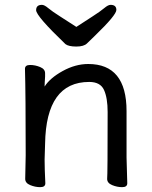

<svg xmlns="http://www.w3.org/2000/svg" viewBox="-20 -755 628 792"><path d="M422 -17Q424 -34 424 -293Q424 -351 409 -384Q394 -417 348 -417Q170 -417 166 -162L164 -97Q164 -59 167 1Q167 17 146 17Q125 17 104.5 8.5Q84 0 84 -17L86 -115Q86 -364 83 -471Q83 -487 104 -487Q125 -487 145.5 -478.5Q166 -470 166 -453V-439Q164 -411 164 -398Q186 -433 238.5 -462Q291 -491 344 -491Q502 -491 502 -297V-105L505 1Q505 17 484 17Q463 17 442.5 8.5Q422 0 422 -17ZM295 -563Q263 -563 250 -573Q129 -689 129 -713Q129 -735 153 -735Q163 -735 179 -721.5Q195 -708 229 -686.5Q263 -665 295 -644Q327 -665 360.5 -686.5Q394 -708 410 -721.5Q426 -735 436 -735Q460 -735 460 -714Q460 -693 372 -608Q352 -589 339 -576Q326 -563 295 -563Z"/></svg>

Font: LXGW WenKai Lite Medium
Style: Regular
Weight: 500
Designer: LXGW / Fontworks Inc.
Foundry: LXGW / Fontworks Inc.
Version: Version 1.511; March 25, 2025